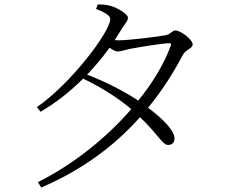

<svg xmlns="http://www.w3.org/2000/svg" viewBox="-20 -794 1040 857"><path d="M149 19 164 43C346 -35 490 -142 605 -271C686 -194 705 -147 730 -147C749 -147 759 -158 759 -177C758 -213 704 -266 641 -313C700 -385 751 -463 795 -547C807 -572 840 -578 840 -595C840 -618 786 -658 763 -658C747 -658 743 -640 715 -636C688 -631 558 -614 507 -614L492 -615L522 -663C536 -688 551 -698 551 -715C551 -731 507 -758 473 -768C453 -774 433 -774 416 -774L409 -754C445 -740 472 -726 472 -709C472 -653 299 -423 145 -316L161 -295C228 -334 293 -385 351 -443C433 -404 505 -358 566 -307C457 -181 311 -62 149 19ZM369 -461C405 -499 439 -539 469 -581C483 -571 496 -564 506 -564C519 -564 540 -572 561 -576C598 -583 694 -599 731 -601C741 -602 747 -599 741 -587C713 -511 664 -427 597 -345C537 -385 454 -428 369 -461Z"/></svg>

Font: Noto Serif CJK KR Light
Style: Regular
Weight: 300
Designer: Ryoko NISHIZUKA 西塚涼子 (kana & ideographs); Frank Grießhammer (Latin, Greek & Cyrillic); Wenlong ZHANG 张文龙 (bopomofo); San
Foundry: Adobe
Version: Version 2.001;hotconv 1.1.0;makeotfexe 2.6.0